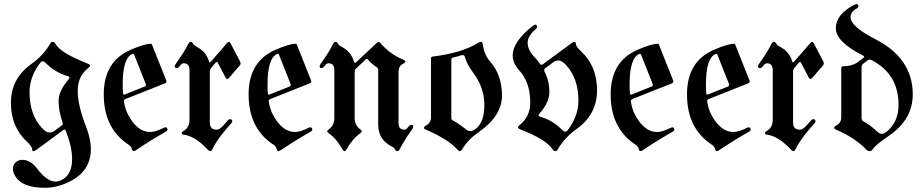

<svg xmlns="http://www.w3.org/2000/svg" viewBox="-20 -727 4503 936"><path d="M132.8 -415Q192.9 -458 225.1 -515.1Q229.5 -522.9 235.4 -522.9Q245.1 -522.9 249.5 -514.6Q272.9 -469.7 406.2 -417.5Q418.9 -413.1 418.9 -407.5Q418.9 -401.9 409.2 -394.5Q358.9 -355.5 358.9 -284.4Q358.9 -213.4 398.4 -112.8Q422.9 -50.3 422.9 0Q422.9 127 276.9 175.8Q238.8 188.5 199.7 188.5Q98.1 188.5 61.5 142.1Q43 118.7 43 97.4Q43 76.2 55.7 64.9Q69.8 52.2 88.4 52.2Q128.9 52.2 161.1 95.2Q208.5 158.2 251 158.2Q260.7 158.2 270 154.8Q331.5 132.3 331.5 48.3Q331.5 -10.7 300.8 -88.9Q298.3 -95.2 294.7 -95.2Q291 -95.2 288.1 -92.8L160.2 1.5Q148.9 9.8 142.8 9.8Q136.7 9.8 136.7 1Q136.7 -12.7 109.9 -37.6Q33.2 -109.4 33.2 -226.6Q33.2 -343.8 132.8 -415ZM124 -277.8Q124 -168.9 183.1 -104.5Q204.6 -81.1 219.7 -81.1Q234.9 -81.1 244.1 -87.9L280.3 -114.7Q286.1 -119.1 286.1 -122.8Q286.1 -126.5 284.7 -130.4Q265.6 -186.5 265.6 -234.9Q265.6 -283.2 314 -339.8Q318.4 -344.7 318.4 -349.1Q318.4 -353.5 310.5 -355.5Q248 -374 199.7 -422.9Q194.3 -428.2 188 -428.2Q181.6 -428.2 176.8 -421.9Q124 -352.5 124 -277.8Z M485.8 -267.1Q485.8 -427.2 616.2 -483.9Q684.6 -513.7 715.8 -513.7Q719.2 -513.7 720.7 -510.3L790 -335.9Q791.5 -333 791.5 -330.1Q791.5 -323.7 783.2 -320.3L592.8 -244.6Q584 -241.2 584 -234.9Q584 -232.4 584.5 -230Q590.8 -193.4 604.5 -167.5Q649.4 -83.5 711.9 -83.5Q737.3 -83.5 776.4 -103Q783.2 -106.4 786.1 -106.4Q796.4 -106.4 796.4 -94.7Q796.4 -89.4 787.6 -84.5Q715.3 -43.9 645.5 3.4Q636.2 9.8 630.9 9.8Q625.5 9.8 622.3 -2Q619.1 -13.7 607.9 -21Q485.8 -100.1 485.8 -267.1ZM578.1 -314Q578.1 -280.8 580.1 -270Q581.1 -265.6 583.7 -265.6Q586.4 -265.6 589.8 -267.1L684.6 -304.7Q691.4 -307.6 691.4 -313.5Q691.4 -315.9 689.9 -319.3L634.3 -459.5Q632.3 -464.4 629.6 -464.4Q627 -464.4 626 -463.9Q578.1 -445.8 578.1 -314Z M832 -404.8Q832 -409.2 839.8 -419.9Q877 -471.7 898.4 -514.2Q902.8 -522.9 909.9 -522.9Q917 -522.9 920.9 -514.6Q924.8 -506.3 936.5 -500.5Q985.4 -475.6 998.5 -428.2Q1000 -422.9 1002.4 -422.9Q1004.9 -422.9 1007.8 -426.3L1087.9 -518.1Q1092.3 -522.9 1096.2 -522.9Q1100.1 -522.9 1103.5 -516.6L1149.9 -428.2Q1152.8 -422.9 1152.8 -417.5Q1152.8 -412.1 1148.4 -407.2L1095.7 -346.7Q1091.3 -341.8 1087.4 -341.8Q1083.5 -341.8 1080.1 -348.1L1042 -420.4Q1039.6 -424.8 1036.9 -424.8Q1034.2 -424.8 1031.2 -421.4L1011.2 -398.4Q1002.9 -389.2 1002.9 -377.4V-129.9Q1002.9 -94.7 1036.6 -94.7Q1050.8 -94.7 1071.8 -118.7L1089.8 -139.2Q1095.7 -146 1101.1 -146Q1112.3 -146 1112.3 -135.3Q1112.3 -131.3 1106.4 -124.5L1088.4 -104Q1038.6 -47.9 1013.7 2.9Q1010.3 9.8 1004.9 9.8Q999.5 9.8 993.2 2.9Q930.7 -64 874.5 -70.8Q866.2 -71.8 866.2 -77.6Q866.2 -83.5 871.6 -86.4Q903.8 -104 903.8 -142.6V-384.8Q903.8 -418.5 876 -418.5Q866.2 -418.5 857.9 -406.7Q849.6 -395 840.8 -395Q832 -395 832 -404.8Z M1191.9 -267.1Q1191.9 -427.2 1322.3 -483.9Q1390.6 -513.7 1421.9 -513.7Q1425.3 -513.7 1426.8 -510.3L1496.1 -335.9Q1497.6 -333 1497.6 -330.1Q1497.6 -323.7 1489.3 -320.3L1298.8 -244.6Q1290 -241.2 1290 -234.9Q1290 -232.4 1290.5 -230Q1296.9 -193.4 1310.5 -167.5Q1355.5 -83.5 1418 -83.5Q1443.4 -83.5 1482.4 -103Q1489.3 -106.4 1492.2 -106.4Q1502.4 -106.4 1502.4 -94.7Q1502.4 -89.4 1493.7 -84.5Q1421.4 -43.9 1351.6 3.4Q1342.3 9.8 1336.9 9.8Q1331.5 9.8 1328.4 -2Q1325.2 -13.7 1314 -21Q1191.9 -100.1 1191.9 -267.1ZM1284.2 -314Q1284.2 -280.8 1286.1 -270Q1287.1 -265.6 1289.8 -265.6Q1292.5 -265.6 1295.9 -267.1L1390.6 -304.7Q1397.5 -307.6 1397.5 -313.5Q1397.5 -315.9 1396 -319.3L1340.3 -459.5Q1338.4 -464.4 1335.7 -464.4Q1333 -464.4 1332 -463.9Q1284.2 -445.8 1284.2 -314Z M1538.1 -404.8Q1538.1 -409.2 1545.9 -419.9Q1583.5 -471.7 1604.5 -514.2Q1608.9 -522.9 1616 -522.9Q1623 -522.9 1627 -514.6Q1630.9 -506.3 1642.6 -500.5Q1691.4 -476.1 1705.1 -427.7Q1707.5 -420.9 1710.4 -420.9Q1713.4 -420.9 1716.3 -423.8L1818.4 -519Q1822.8 -522.9 1826.2 -522.9Q1829.6 -522.9 1832.5 -519Q1881.3 -462.9 1942.9 -437.5Q1956.1 -432.1 1956.1 -426.8Q1956.1 -421.4 1944.8 -416Q1922.9 -404.8 1922.9 -376V-128.4Q1922.9 -94.7 1950.7 -94.7Q1960.4 -94.7 1968.8 -106.4Q1977.1 -118.2 1985.8 -118.2Q1994.6 -118.2 1994.6 -108.4Q1994.6 -104 1986.8 -93.3Q1949.7 -41.5 1928.2 1Q1923.8 9.8 1916.7 9.8Q1909.7 9.8 1905.8 1.5Q1901.9 -6.8 1890.1 -12.7Q1823.7 -45.9 1823.7 -119.6V-387.2Q1823.7 -394 1818.8 -397.5Q1788.6 -418 1772.9 -437.5Q1771 -439.9 1768.3 -439.9Q1765.6 -439.9 1763.2 -437.5L1717.3 -394.5Q1709 -386.7 1709 -376.5V-149.9Q1709 -115.7 1738.3 -94.7Q1743.7 -90.8 1743.7 -86.7Q1743.7 -82.5 1737.3 -78.1Q1697.3 -49.3 1669.4 1Q1664.6 9.8 1659.4 9.8Q1654.3 9.8 1649.4 1Q1620.6 -51.3 1581.5 -78.1Q1575.2 -82.5 1575.2 -86.7Q1575.2 -90.8 1580.6 -94.7Q1609.9 -115.2 1609.9 -149.9V-384.8Q1609.9 -418.5 1581.5 -418.5Q1571.8 -418.5 1563.5 -406.7Q1555.2 -395 1546.6 -395Q1538.1 -395 1538.1 -404.8Z M2058.6 -116.2Q2081.1 -128.9 2081.1 -154.8V-441.4Q2081.1 -450.2 2088.9 -451.2Q2234.4 -469.2 2312 -519Q2317.9 -522.9 2324.7 -522.9Q2331.5 -522.9 2333 -513.2Q2340.3 -460 2368.7 -427.7Q2427.2 -361.8 2427.2 -261.2Q2427.2 -161.6 2312.5 -82Q2260.3 -45.9 2233.4 0.5Q2228 9.8 2222.2 9.8Q2216.3 9.8 2209 1.5Q2165.5 -47.9 2056.6 -94.7Q2046.4 -99.1 2046.4 -104.2Q2046.4 -109.4 2058.6 -116.2ZM2180.2 -149.9Q2180.2 -144 2186 -141.1Q2212.4 -127.4 2254.9 -94.2Q2263.2 -87.9 2273.7 -87.9Q2284.2 -87.9 2297.9 -98.1Q2341.3 -129.9 2341.3 -214.8Q2341.3 -299.8 2287.6 -371.1Q2256.8 -413.1 2248 -444.3Q2244.1 -458.5 2237.3 -458.5Q2230.5 -458.5 2224.1 -456.1Q2211.9 -451.7 2189.5 -446.8Q2180.2 -444.8 2180.2 -435.5Z M2479.5 -457Q2479.5 -523.4 2575.7 -599.6Q2585 -606.9 2589.4 -606.9Q2598.1 -606.9 2598.1 -597.2Q2598.1 -590.3 2591.8 -585Q2552.2 -551.8 2552.2 -518.1Q2552.2 -484.4 2584 -450.7Q2599.6 -434.1 2611.8 -416.5Q2615.2 -411.1 2619.1 -411.1Q2623 -411.1 2627 -414.1L2763.7 -514.6Q2774.9 -522.9 2781 -522.9Q2787.1 -522.9 2787.1 -514.2Q2787.1 -500.5 2814 -475.6Q2890.6 -403.8 2890.6 -286.6Q2890.6 -169.4 2791 -98.1Q2731 -55.2 2698.7 2Q2694.3 9.8 2687 9.8Q2679.7 9.8 2674.3 1.5Q2641.6 -47.9 2517.6 -95.7Q2504.9 -100.6 2504.9 -105.7Q2504.9 -110.8 2514.6 -118.7Q2564.9 -159.2 2564.9 -227.1Q2564.9 -325.2 2511.7 -383.3Q2479.5 -418.5 2479.5 -457ZM2613.3 -157.7Q2671.9 -143.1 2724.1 -90.3Q2729.5 -85 2735.8 -85Q2742.2 -85 2747.1 -91.3Q2799.8 -160.6 2799.8 -235.4Q2799.8 -344.2 2740.7 -408.7Q2719.2 -432.1 2704.1 -432.1Q2689 -432.1 2679.7 -425.3L2638.7 -395Q2632.8 -390.6 2632.8 -386.2Q2632.8 -381.8 2634.8 -377.9Q2658.2 -331.1 2658.2 -279.3Q2658.2 -227.5 2609.9 -173.3Q2605.5 -168.5 2605.5 -164.1Q2605.5 -159.7 2613.3 -157.7Z M2957 -267.1Q2957 -427.2 3087.4 -483.9Q3155.8 -513.7 3187 -513.7Q3190.4 -513.7 3191.9 -510.3L3261.2 -335.9Q3262.7 -333 3262.7 -330.1Q3262.7 -323.7 3254.4 -320.3L3064 -244.6Q3055.2 -241.2 3055.2 -234.9Q3055.2 -232.4 3055.7 -230Q3062 -193.4 3075.7 -167.5Q3120.6 -83.5 3183.1 -83.5Q3208.5 -83.5 3247.6 -103Q3254.4 -106.4 3257.3 -106.4Q3267.6 -106.4 3267.6 -94.7Q3267.6 -89.4 3258.8 -84.5Q3186.5 -43.9 3116.7 3.4Q3107.4 9.8 3102.1 9.8Q3096.7 9.8 3093.5 -2Q3090.3 -13.7 3079.1 -21Q2957 -100.1 2957 -267.1ZM3049.3 -314Q3049.3 -280.8 3051.3 -270Q3052.2 -265.6 3054.9 -265.6Q3057.6 -265.6 3061 -267.1L3155.8 -304.7Q3162.6 -307.6 3162.6 -313.5Q3162.6 -315.9 3161.1 -319.3L3105.5 -459.5Q3103.5 -464.4 3100.8 -464.4Q3098.1 -464.4 3097.2 -463.9Q3049.3 -445.8 3049.3 -314Z M3329.1 -267.1Q3329.1 -427.2 3459.5 -483.9Q3527.8 -513.7 3559.1 -513.7Q3562.5 -513.7 3564 -510.3L3633.3 -335.9Q3634.8 -333 3634.8 -330.1Q3634.8 -323.7 3626.5 -320.3L3436 -244.6Q3427.2 -241.2 3427.2 -234.9Q3427.2 -232.4 3427.7 -230Q3434.1 -193.4 3447.8 -167.5Q3492.7 -83.5 3555.2 -83.5Q3580.6 -83.5 3619.6 -103Q3626.5 -106.4 3629.4 -106.4Q3639.6 -106.4 3639.6 -94.7Q3639.6 -89.4 3630.9 -84.5Q3558.6 -43.9 3488.8 3.4Q3479.5 9.8 3474.1 9.8Q3468.8 9.8 3465.6 -2Q3462.4 -13.7 3451.2 -21Q3329.1 -100.1 3329.1 -267.1ZM3421.4 -314Q3421.4 -280.8 3423.3 -270Q3424.3 -265.6 3427 -265.6Q3429.7 -265.6 3433.1 -267.1L3527.8 -304.7Q3534.7 -307.6 3534.7 -313.5Q3534.7 -315.9 3533.2 -319.3L3477.5 -459.5Q3475.6 -464.4 3472.9 -464.4Q3470.2 -464.4 3469.2 -463.9Q3421.4 -445.8 3421.4 -314Z M3675.3 -404.8Q3675.3 -409.2 3683.1 -419.9Q3720.2 -471.7 3741.7 -514.2Q3746.1 -522.9 3753.2 -522.9Q3760.3 -522.9 3764.2 -514.6Q3768.1 -506.3 3779.8 -500.5Q3828.6 -475.6 3841.8 -428.2Q3843.3 -422.9 3845.7 -422.9Q3848.1 -422.9 3851.1 -426.3L3931.2 -518.1Q3935.5 -522.9 3939.5 -522.9Q3943.4 -522.9 3946.8 -516.6L3993.2 -428.2Q3996.1 -422.9 3996.1 -417.5Q3996.1 -412.1 3991.7 -407.2L3939 -346.7Q3934.6 -341.8 3930.7 -341.8Q3926.8 -341.8 3923.3 -348.1L3885.3 -420.4Q3882.8 -424.8 3880.1 -424.8Q3877.4 -424.8 3874.5 -421.4L3854.5 -398.4Q3846.2 -389.2 3846.2 -377.4V-129.9Q3846.2 -94.7 3879.9 -94.7Q3894 -94.7 3915 -118.7L3933.1 -139.2Q3939 -146 3944.3 -146Q3955.6 -146 3955.6 -135.3Q3955.6 -131.3 3949.7 -124.5L3931.6 -104Q3881.8 -47.9 3856.9 2.9Q3853.5 9.8 3848.1 9.8Q3842.8 9.8 3836.4 2.9Q3773.9 -64 3717.8 -70.8Q3709.5 -71.8 3709.5 -77.6Q3709.5 -83.5 3714.8 -86.4Q3747.1 -104 3747.1 -142.6V-384.8Q3747.1 -418.5 3719.2 -418.5Q3709.5 -418.5 3701.2 -406.7Q3692.9 -395 3684.1 -395Q3675.3 -395 3675.3 -404.8Z M4058.6 -116.2Q4081.1 -128.9 4081.1 -154.8V-392.1Q4081.1 -404.3 4091.8 -404.3Q4135.7 -404.3 4165 -426.3L4188.5 -444.3Q4192.9 -447.8 4192.9 -450.4Q4192.9 -453.1 4187.5 -456.1Q4054.7 -522.9 4054.7 -589.4Q4054.7 -655.8 4142.6 -702.6Q4150.9 -707 4155.3 -707Q4164.6 -707 4164.6 -696.3Q4164.6 -689.5 4153.3 -683.6Q4126.5 -668.9 4126.5 -643.6Q4126.5 -597.7 4248 -535.6Q4429.7 -442.4 4429.7 -267.1Q4429.7 -145.5 4315.9 -66.9Q4249 -21 4236.8 -2.4Q4229 9.8 4219.7 9.8Q4210.4 9.8 4202.6 1.5Q4147.5 -55.7 4056.6 -94.7Q4046.4 -99.1 4046.4 -104Q4046.4 -108.9 4058.6 -116.2ZM4180.2 -151.9Q4180.2 -141.1 4189 -135.7Q4223.6 -116.7 4256.8 -85Q4267.6 -74.7 4278.8 -74.7Q4290 -74.7 4302.2 -84.5Q4360.4 -132.3 4360.4 -215.8Q4360.4 -366.7 4228.5 -434.1Q4224.1 -436.5 4219.2 -436.5Q4214.4 -436.5 4210 -433.1L4189.5 -417.5Q4180.2 -410.6 4180.2 -398.4Z"/></svg>

Font: UnifrakturMaguntia
Style: Book
Weight: 400
Designer: j. 'mach' wust, Gerrit Ansmann, Georg Duffner, based on a font by Peter Wiegel, original typeface by Carl Albert Fahrenw
Version: Version 2017-03-19